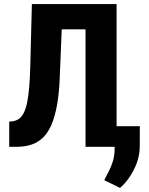

<svg xmlns="http://www.w3.org/2000/svg" viewBox="-20 -731 741 956"><path d="M451.7 -710.9V-585H152.3V-710.9ZM560.5 -710.9V0H405.8V-710.9ZM138.7 -710.9H292.5L277.8 -351.1Q274.9 -270 264.4 -210.7Q253.9 -151.4 236.6 -110.8Q219.2 -70.3 194.1 -45.9Q168.9 -21.5 136 -10.7Q103 0 62.5 0H25.9V-125.5L42.5 -127Q60.5 -129.4 74.7 -139.6Q88.9 -149.9 98.9 -169.9Q108.9 -189.9 115.2 -221.4Q121.6 -252.9 125.5 -298.3Q129.4 -343.8 130.9 -404.3ZM676.3 -102.5 675.8 -2.4Q675.8 55.2 647.7 111.8Q619.6 168.5 577.6 204.6L499 166Q510.3 143.6 522.2 120.8Q534.2 98.1 542.5 70.3Q550.8 42.5 550.8 5.9V-102.5Z"/></svg>

Font: Roboto Condensed ExtraBold
Style: Regular
Weight: 800
Designer: Christian Robertson
Foundry: Google
Version: Version 3.008; 2023